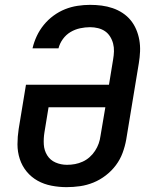

<svg xmlns="http://www.w3.org/2000/svg" viewBox="-20 -763 640 791"><path d="M254 8Q223 8 192 2Q161 -4 135 -18.5Q109 -33 90 -56Q71 -79 61.5 -108Q52 -137 52 -168.5Q52 -200 57 -232L87 -414H429L446 -518Q449 -535 449.5 -551.5Q450 -568 446 -583.5Q442 -599 433.5 -612.5Q425 -626 412.5 -634.5Q400 -643 384 -647Q368 -651 351 -651Q331 -651 310 -646.5Q289 -642 270.5 -631Q252 -620 239 -602Q226 -584 221 -564H114Q120 -590 131.5 -614.5Q143 -639 160.5 -660.5Q178 -682 200.5 -698.5Q223 -715 248 -725Q273 -735 299.5 -739Q326 -743 351 -743Q375 -743 398.5 -740Q422 -737 444 -729.5Q466 -722 485 -709.5Q504 -697 518 -680Q532 -663 541 -642Q550 -621 554 -598Q558 -575 557 -551Q556 -527 552 -503L500 -188Q495 -160 485 -133Q475 -106 457.5 -82.5Q440 -59 416 -40.5Q392 -22 365 -11Q338 0 310 4Q282 8 254 8ZM256 -84Q273 -84 289 -87Q305 -90 320.5 -97Q336 -104 349 -115.5Q362 -127 371.5 -141.5Q381 -156 386.5 -171.5Q392 -187 394 -203L414 -321H180L163 -217Q159 -192 160.5 -167.5Q162 -143 174.5 -123Q187 -103 209 -93.5Q231 -84 256 -84Z"/></svg>

Font: Iosevka Curly SmBdExObl
Style: Regular
Weight: 600
Width: 7
Italic angle: -9°
Monospace: yes
Designer: Belleve Invis
Foundry: Belleve Invis
Version: Version 11.1.0; ttfautohint (v1.8.3)